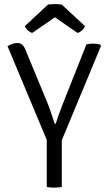

<svg xmlns="http://www.w3.org/2000/svg" viewBox="-20 -896 518 920"><path d="M204 -269H276V0Q268.5 1.5 259 2.2Q249.5 3 239 3Q229.5 3 220.2 2.2Q211 1.5 204 0ZM394 -683Q401.5 -685.5 410 -686.2Q418.5 -687 426 -687Q436 -687 444.5 -685.8Q453 -684.5 461 -682L464 -676L267 -202H214L16 -675Q32 -684 43 -687Q54 -690 63 -690Q78 -690 87.2 -681.2Q96.5 -672.5 103 -655L202 -416Q212 -393 223.2 -360Q234.5 -327 242 -303H247Q252 -319.5 260.2 -342.8Q268.5 -366 276.5 -386.5Q284.5 -407 288 -416ZM276 -874 387 -771Q382.5 -758.5 372.2 -749.8Q362 -741 352 -738L243 -813L134 -738Q124.5 -741 114 -749.8Q103.5 -758.5 99 -771L210 -874Q225 -876.5 243 -876.5Q261 -876.5 276 -874Z"/></svg>

Font: Signika Negative Light Light
Style: Regular
Weight: 300
Version: Version 2.001